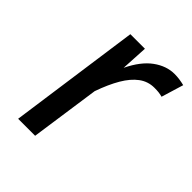

<svg xmlns="http://www.w3.org/2000/svg" viewBox="-159 -633 727 727"><g transform="rotate(45 204.5 -269.5)"><path d="M356 -539Q370 -539 383.5 -537Q397 -535 409 -532L382 -443Q371 -446 361.5 -447Q352 -448 339 -448Q305 -448 278 -428Q251 -408 229 -370.5Q207 -333 188 -279L148 0H57L131 -527H209L203 -419Q233 -481 273 -510Q313 -539 356 -539Z"/></g></svg>

Font: Fira Sans Variable
Style: Italic
Weight: 397
Italic angle: -8°
Designer: Carrois Corporate & Edenspiekermann AG
Foundry: Carrois Corporate GbR & Edenspiekermann AG
Version: Version 4.202